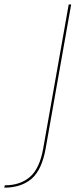

<svg xmlns="http://www.w3.org/2000/svg" viewBox="-176 -613 378 862"><path d="M-156.5 229.5Q-81 229.5 -34.5 189.8Q12 150 29 53.5L143.5 -593H132.5L18 53.5Q2 144 -41.8 181.5Q-85.5 219 -154.5 219Z"/></svg>

Font: Anybody Thin Thin
Style: Italic
Weight: 250
Italic angle: -10°
Version: Version 1.113;gftools[0.9.25]